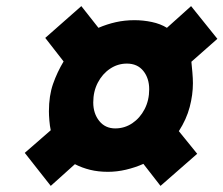

<svg xmlns="http://www.w3.org/2000/svg" viewBox="-20 -647 731 628"><path d="M146 -39 61 -147 146 -221Q143 -234.5 141.5 -252.5Q140 -270.5 140 -283Q140 -334 153.5 -372.5Q167 -411 188 -446L128 -523L246 -627L302 -556Q330 -568 359 -574.5Q388 -581 420 -581Q448.5 -581 476.8 -575Q505 -569 526 -556L605 -627L691 -520L606 -445Q607.5 -431.5 609.2 -410.8Q611 -390 611 -375Q611 -337 600.5 -297Q590 -257 565 -218L625 -144L505 -39L449 -111Q422 -99 392.2 -92Q362.5 -85 333 -85Q301.5 -85 275 -91.5Q248.5 -98 225 -110ZM357 -227Q387.5 -227 412.8 -244Q438 -261 453 -290Q468 -319 468 -355Q468 -391 448.8 -415Q429.5 -439 395 -439Q365 -439 340 -422.2Q315 -405.5 300 -376.8Q285 -348 285 -312Q285 -276 304.5 -251.5Q324 -227 357 -227Z"/></svg>

Font: Overpass Black
Style: Italic
Weight: 900
Italic angle: -10°
Designer: Delve Withrington, Dave Bailey, Thomas Jockin
Foundry: Delve Fonts LLC
Version: Version 4.000